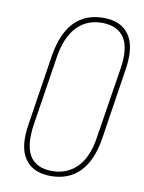

<svg xmlns="http://www.w3.org/2000/svg" viewBox="-78 -718 584 781"><g transform="rotate(10 214.0 -327.5)"><path d="M186 8Q112 8 78.5 -40.5Q45 -89 61 -185L106 -476Q122 -571 167.5 -617Q213 -663 287 -663Q360 -663 393 -615Q426 -567 411 -472L366 -179Q351 -85 305 -38.5Q259 8 186 8ZM187 -13Q250 -13 291 -55Q332 -97 344 -180L390 -471Q404 -558 376 -600Q348 -642 284 -642Q222 -642 181.5 -600.5Q141 -559 127 -475L82 -186Q69 -98 96 -55.5Q123 -13 187 -13Z"/></g></svg>

Font: Sofia Sans Condensed Thin
Style: Italic
Weight: 250
Italic angle: -9°
Version: Version 4.100